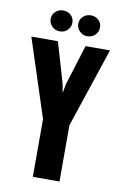

<svg xmlns="http://www.w3.org/2000/svg" viewBox="-83 -774 528 823"><g transform="rotate(10 180.5 -362.5)"><path d="M119.8 0V-251.4L9.1 -591H124.7L176.5 -413.9L183.2 -376.2L190 -413.9L245 -591H351.4L235.8 -244.9V0ZM125.1 -634.1Q104.8 -634.1 91.2 -647.5Q77.5 -660.8 77.5 -680Q77.5 -699.2 91.2 -712Q104.8 -724.9 125.1 -724.9Q145.3 -724.9 158.6 -712Q172 -699.2 172 -680Q172 -660.8 158.6 -647.5Q145.3 -634.1 125.1 -634.1ZM245.3 -634.1Q225 -634.1 211.4 -647.5Q197.7 -660.8 197.7 -680Q197.7 -699.2 211.4 -712Q225 -724.9 245.3 -724.9Q265.5 -724.9 278.9 -712Q292.2 -699.2 292.2 -680Q292.2 -660.8 278.9 -647.5Q265.5 -634.1 245.3 -634.1Z"/></g></svg>

Font: Alumni Sans Thin
Style: Regular
Weight: 100
Designer: Robert E. Leuschke
Foundry: Robert E. Leuschke
Version: Version 1.018